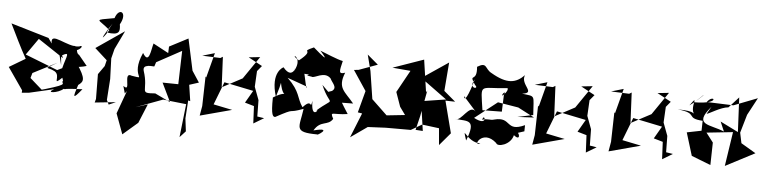

<svg xmlns="http://www.w3.org/2000/svg" viewBox="-86 -1057 6299 1580"><g transform="rotate(5 3064.0 -266.5)"><path d="M545 -386C501 -405 557 -499 434 -434C532 -379 596 -485 539 -455C440 -438 290 -567 312 -460L282 -503L-32 -596C14 -502 59 -407 110 -316L-23 -237L103 -55L102 -35L161 -40L365 -87C289 -47 400 -57 443 -97C491 -88 373 -98 597 -107C521 -13 523 -31 559 -139C604 -171 614 -194 534 -313C449 -278 549 -280 615 -301ZM432 -162C407 -137 501 -143 295 -83L263 -74L163 -162L175 -204L375 -307C255 -233 287 -272 355 -235C415 -200 337 -106 424 -187ZM398 -366C477 -413 442 -370 416 -265L376 -246L107 -351L210 -498L195 -494L415 -348C372 -450 350 -497 405 -289Z M823 0 805 -37 817 -211 811 -381 831 -460 905 -613 673 -454 775 -362 763 -313 713 -242 715 -37 707 -7 881 -25ZM755 -590C862 -573 866 -607 857 -666C916 -768 840 -809 809 -713C629 -680 675 -700 775 -611C713 -514 702 -523 797 -667Z M947 -103 963 -124 894 66 956 234 1079 128 1144 -30 1045 2 1266 -80 1458 -59 1427 216 1475 164 1462 58 1472 -91 1489 -87 1469 -220 1547 -245 1486 -338 1430 -599 1276 -519 1274 -465 1147 -533C1131 -479 1124 -354 1068 -448C973 -239 1132 -232 991 -253C911 -285 1006 -106 930 -164ZM1183 -386 1091 -332 1387 -493 1379 -217 1249 -219 1324 -64 1197 -125C1056 -114 1141 -136 1086 -302C1068 -365 1168 -341 1170 -346Z M2107 0 2050 -9 2048 -144 2008 -251 2015 -381 2052 -426 1937 -488 2031 -498 1903 -311 1737 -223 1725 -474 1705 -462 1555 -468 1657 -498 1603 -292 1597 -300 1591 -55 1577 25 1839 -45 1683 -77 1756 -266 1998 -216 1939 -114 2015 -92 2022 51Z M2211 -262 2220 -302C2250 -133 2317 -271 2164 -176C2161 -25 2179 -17 2197 -18C2374 -114 2281 -51 2424 -105C2403 52 2353 94 2555 95C2542 111 2689 21 2520 65C2573 -26 2634 20 2674 -44C2638 -110 2669 -75 2789 -94C2673 -272 2694 -285 2686 -182L2826 -184C2752 -276 2685 -299 2739 -431C2680 -410 2692 -443 2711 -525C2665 -533 2561 -579 2520 -594C2520 -594 2641 -462 2465 -616C2342 -562 2488 -608 2351 -499C2249 -558 2395 -539 2318 -407C2339 -488 2320 -320 2230 -431C2229 -431 2126 -385 2188 -184ZM2614 -262 2561 -315C2643 -123 2685 -239 2524 -96C2568 -132 2490 -8 2491 -177C2475 -90 2493 -207 2414 -117C2362 -191 2383 -240 2271 -348L2433 -290C2438 -230 2406 -397 2405 -393C2502 -389 2373 -387 2468 -374C2490 -361 2568 -431 2623 -374C2639 -338 2688 -304 2644 -272Z M3001 -520 2847 -464 2809 -460 2919 -295 2871 -115 2907 -109 2825 95 2963 -2 3111 -9H3318L3407 -61L3548 -43L3560 95L3649 -10L3581 -274L3661 -272L3565 -353L3584 -589L3387 -456L3377 -436L3585 -284L3382 -252L3417 -9L3357 -13L3385 -129L3425 -343L3416 -328L3377 -595L3123 -506L3273 -493L3172 -310L3214 -191L3260 -127L3109 -111L2955 -258L2981 -231L2945 -463L2911 -596Z M4250 -79 4251 -130C4092 -57 4138 -192 3995 -154C3963 -143 3928 -159 3896 -143C3908 -210 3957 -85 3828 -153L4013 -298L4183 -270L4319 -199L4182 -192L4311 -219C4298 -389 4321 -371 4204 -386C4323 -400 4179 -460 4215 -540C4146 -470 4074 -454 3939 -533C3881 -562 3898 -624 3816 -574C3829 -436 3745 -525 3813 -423C3856 -389 3752 -384 3806 -469C3794 -420 3740 -252 3730 -325L3836 -206C3781 -265 3725 -112 3675 -131C3779 -120 3851 -145 3779 38C3733 -105 3782 54 3898 52C3829 89 3906 -72 4027 37C4039 71 4149 42 4167 -40C4246 25 4198 -126 4152 -47ZM4115 -318 4057 -386 4051 -224 3891 -222C3858 -453 3846 -394 4081 -421C4099 -397 4013 -319 4052 -380Z M4854 0 4797 -9 4795 -144 4755 -251 4762 -381 4799 -426 4684 -488 4778 -498 4650 -311 4484 -223 4472 -474 4452 -462 4302 -468 4404 -498 4350 -292 4344 -300 4338 -55 4324 25 4586 -45 4430 -77 4503 -266 4745 -216 4686 -114 4762 -92 4769 51Z M5484 0 5427 -9 5425 -144 5385 -251 5392 -381 5429 -426 5314 -488 5408 -498 5280 -311 5114 -223 5102 -474 5082 -462 4932 -468 5034 -498 4980 -292 4974 -300 4968 -55 4954 25 5216 -45 5060 -77 5133 -266 5375 -216 5316 -114 5392 -92 5399 51Z M5702 -211 5582 -187 5640 2 5799 64 5803 -122 5744 -199 5961 -222 5918 61 6160 -65 6018 -149 6040 -127 6020 -223 6064 -374 6141 -518 5945 -442 5724 -450C5778 -526 5845 -440 5623 -439C5762 -574 5672 -473 5584 -410C5682 -545 5548 -339 5671 -321C5608 -336 5659 -368 5491 -369C5670 -351 5554 -303 5704 -293ZM5731 -353C5751 -355 5842 -417 5906 -422L5987 -511L6001 -226L5852 -300L5886 -220C5770 -271 5623 -248 5767 -415Z"/></g></svg>

Font: Asimov Silicon
Style: Regular
Weight: 400
Designer: Google
Version: Version 2.000980; 2014